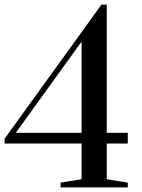

<svg xmlns="http://www.w3.org/2000/svg" viewBox="-20 -820 623 840"><path d="M0 -192V-213L424 -800H447V-239H539V-192H447V-36L539 -21V0H245V-21L337 -36V-192ZM49 -239H337V-638Z"/></svg>

Font: Prata
Style: Regular
Weight: 400
Designer: Cyreal (www.cyreal.org)
Foundry: Cyreal (www.cyreal.org)
Version: Version 1.010